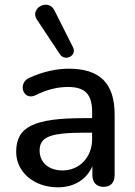

<svg xmlns="http://www.w3.org/2000/svg" viewBox="-20 -790 577 819"><path d="M236 -558C258 -526 310 -553 291 -589L212 -746C185 -799 106 -754 137 -707ZM227 9C297 9 350 -25 374 -81V-44C374 -11 392 7 422 7C452 7 469 -11 469 -44V-301C469 -435 406 -497 273 -497C223 -497 164 -485 105 -458C54 -436 78 -358 132 -384C182 -409 227 -419 270 -419C343 -419 373 -388 373 -312V-286H339C123 -286 49 -249 49 -142C49 -56 125 9 227 9ZM247 -63C186 -63 149 -98 149 -148C149 -206 194 -224 340 -224H373V-197C373 -119 319 -63 247 -63Z"/></svg>

Font: Nunito SemiBold
Style: Regular
Weight: 600
Designer: Vernon Adams
Foundry: Vernon Adams
Version: Version 3.602